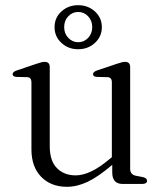

<svg xmlns="http://www.w3.org/2000/svg" viewBox="-20 -708 628 739"><path d="M101 -133V-391.5Q101 -410 85 -411L43.5 -412Q28.5 -413 28.5 -422.5Q28.5 -431.5 45 -437L117.5 -461.5Q141 -470 152 -470Q171.5 -470 171.5 -449.5V-145Q171.5 -89 199 -61Q226.5 -33 271.5 -33Q299 -33 331.2 -48.2Q363.5 -63.5 402.5 -96.5L410.5 -103V-391.5Q410.5 -410 394 -411L353 -412Q338 -413 338 -422.5Q338 -431.5 354 -437L427 -461.5Q450.5 -470 461.5 -470Q481 -470 481 -449.5V-58Q481 -36 503 -31.5L529.5 -26.5Q546 -22.5 546 -12.5Q546 0 527.5 0H452Q412 0 412 -44.5V-73.5Q358 -27.5 317.2 -8.2Q276.5 11 237.5 11Q176 11 138.5 -27.5Q101 -66 101 -133ZM280.5 -518.5Q243 -518.5 216.5 -542.8Q190 -567 190 -603.5Q190 -640 216.5 -664Q243 -688 280.5 -688Q319 -688 345.5 -663.8Q372 -639.5 372 -603.5Q372 -567.5 345.5 -543Q319 -518.5 280.5 -518.5ZM281 -662Q259 -662 243 -645.5Q227 -629 227 -603.5Q227 -578.5 243 -562Q259 -545.5 281 -545.5Q303.5 -545.5 319.2 -562.2Q335 -579 335 -603.5Q335 -628.5 319.2 -645.2Q303.5 -662 281 -662Z"/></svg>

Font: Fraunces 9pt Light
Style: Regular
Weight: 300
Version: Version 1.000;[0bf87f6ff]